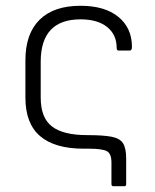

<svg xmlns="http://www.w3.org/2000/svg" viewBox="-20 -515 538 665"><path d="M373 130Q366 130 366 123V48Q366 17 350 8.5Q334 0 288 0H270Q170 0 119 -43.5Q68 -87 68 -177V-306Q68 -398 117 -446.5Q166 -495 259 -495Q343 -495 390 -456.5Q437 -418 437 -353Q437 -340 430 -340H390Q384 -340 384 -350Q384 -395 351 -421.5Q318 -448 259 -448Q121 -448 121 -301V-177Q121 -107 160 -77Q199 -47 282 -47Q337 -47 366 -41.5Q395 -36 406 -19Q417 -2 417 34V123Q417 130 411 130Z"/></svg>

Font: Sofia Sans Light
Style: Regular
Weight: 300
Designer: Botio Nikoltchev, Ani Petrova
Foundry: lettersoup
Version: Version 4.100; ttfautohint (v1.8.3)